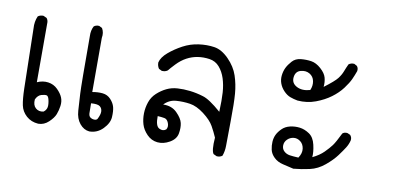

<svg xmlns="http://www.w3.org/2000/svg" viewBox="-51 -414 1601 747"><g transform="rotate(10 750.0 -40.5)"><path d="M126 179Q98 177 79 160Q60 143 55 119Q50 95 49 53Q48 11 44 -183Q42 -210 52 -232Q62 -239 74 -238L87 -232Q94 -223 93 -211V21Q115 11 137 14Q159 17 174.5 32.5Q190 48 196 63Q202 78 199.5 96Q197 114 191 129.5Q185 145 167 162Q149 179 126 179ZM327 174Q305 172 289 152.5Q273 133 271 102Q269 71 267 36Q265 1 265 -192Q264 -214 273 -231Q281 -238 294 -237L306 -231Q316 -214 312 -193V21Q334 17 353 19Q372 21 385 35Q398 49 402 64.5Q406 80 404.5 104Q403 128 380.5 151Q358 174 327 174ZM138 129Q146 124 150 114.5Q154 105 150.5 85.5Q147 66 139.5 64.5Q132 63 118.5 67Q105 71 97 88Q95 111 107.5 122Q120 133 138 129ZM350 121Q360 102 359.5 89.5Q359 77 350 70Q341 63 315 65Q315 90 315.5 105Q316 120 330 124Q344 128 350 121Z M832 183 819 177Q809 165 813 113Q804 92 792 70.5Q780 49 750.5 26.5Q721 4 694 0Q667 -4 639.5 -2Q612 0 592 21Q626 20 647 41Q668 62 672 80Q676 98 672 121Q668 144 643.5 158Q619 172 595 169.5Q571 167 553.5 149Q536 131 530 110.5Q524 90 524.5 67.5Q525 45 532.5 23Q540 1 557 -14.5Q574 -30 593.5 -39.5Q613 -49 636.5 -50.5Q660 -52 686 -49Q712 -46 738 -38Q764 -31 812 11Q814 -36 812 -65.5Q810 -95 802 -120Q794 -145 778.5 -163Q763 -181 739 -184.5Q715 -188 692.5 -184.5Q670 -181 649.5 -170Q629 -159 611 -140Q593 -121 587 -113Q578 -106 564 -107L552 -113Q545 -123 545 -137Q550 -158 573.5 -178Q597 -198 626 -213.5Q655 -229 687.5 -233.5Q720 -238 749.5 -233.5Q779 -229 807 -200.5Q835 -172 846 -139Q857 -106 860 -69.5Q863 -33 862 40.5Q861 114 861 136Q861 158 854 177Q845 184 832 183ZM621 114Q628 103 622.5 88.5Q617 74 606 72Q595 70 579 69Q578 108 593.5 116Q609 124 621 114Z M1134 179Q1113 174 1091.5 169Q1070 164 1056 150.5Q1042 137 1038.5 121Q1035 105 1036 89.5Q1037 74 1043 61.5Q1049 49 1061.5 36.5Q1074 24 1093 19.5Q1112 15 1131.5 17.5Q1151 20 1169.5 32.5Q1188 45 1194.5 73.5Q1201 102 1199 122Q1226 109 1243 92Q1260 75 1270 61.5Q1280 48 1298 11Q1306 4 1318 6L1329 11Q1337 20 1335 32Q1331 48 1322.5 61.5Q1314 75 1298.5 96Q1283 117 1256 139.5Q1229 162 1197.5 169Q1166 176 1134 179ZM1146 133Q1159 114 1156.5 96Q1154 78 1141.5 68.5Q1129 59 1115 60.5Q1101 62 1090.5 72Q1080 82 1079.5 96Q1079 110 1088.5 119Q1098 128 1111.5 130Q1125 132 1146 133ZM1104 -85Q1088 -88 1074.5 -93Q1061 -98 1048.5 -111Q1036 -124 1030.5 -139.5Q1025 -155 1027 -171.5Q1029 -188 1035.5 -201.5Q1042 -215 1055 -229.5Q1068 -244 1089.5 -246Q1111 -248 1130.5 -245Q1150 -242 1169 -225Q1188 -208 1192.5 -191Q1197 -174 1195 -155Q1235 -185 1246 -199.5Q1257 -214 1262.5 -228.5Q1268 -243 1275 -258Q1284 -265 1297 -264L1308 -258Q1315 -250 1313 -238Q1307 -221 1299.5 -204.5Q1292 -188 1275.5 -166Q1259 -144 1234 -125.5Q1209 -107 1175.5 -94.5Q1142 -82 1104 -85ZM1146 -134Q1154 -152 1150.5 -170Q1147 -188 1131.5 -197Q1116 -206 1096 -200.5Q1076 -195 1073.5 -171.5Q1071 -148 1093 -136.5Q1115 -125 1146 -134Z"/></g></svg>

Font: NaniFont Regular
Style: Regular
Weight: 400
Designer: Nanigashitei
Version: Version 1.036